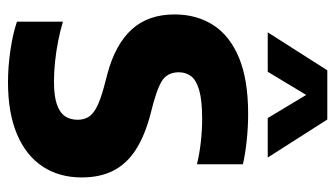

<svg xmlns="http://www.w3.org/2000/svg" viewBox="-202 -642 852 488"><g transform="rotate(90 224.0 -398.0)"><path d="M188.6 7.7Q149.5 7.7 107.6 1.5Q65.7 -4.6 35 -15.1V-131.9Q59.1 -124.8 85 -119.7Q110.9 -114.6 137 -111.9Q163 -109.2 187.8 -109.2Q223.8 -109.2 245 -116.5Q266.2 -123.7 275.3 -137.1Q284.4 -150.6 284.4 -169.3Q284.4 -184.7 277.6 -196.4Q270.8 -208.1 252.5 -217.7Q234.2 -227.3 200.1 -236.5L167.1 -245.2Q92.6 -265.2 54.7 -306.9Q16.7 -348.6 16.7 -415.7Q16.7 -471.8 43.6 -513.8Q70.5 -555.9 126.4 -579.3Q182.4 -602.7 269.7 -602.7Q303.7 -602.7 337.7 -599Q371.8 -595.4 397.5 -589.4V-472.6Q371.4 -479 341.1 -482.4Q310.8 -485.8 282.1 -485.8Q235.8 -485.8 210.1 -478.5Q184.4 -471.3 174 -458.1Q163.7 -444.8 163.7 -426.8Q163.7 -403.5 177.8 -389.7Q191.9 -375.9 239.9 -362.4L273 -353.7Q326.4 -339.4 361.5 -316.5Q396.5 -293.7 413.8 -260Q431 -226.2 431 -179.7Q431 -122.6 403.3 -80.5Q375.6 -38.4 321.6 -15.4Q267.5 7.7 188.6 7.7ZM62.2 -652.5 158.7 -803.9H283.8L380.4 -652.5H280.1L212.4 -765H230.2L162.4 -652.5Z"/></g></svg>

Font: Encode Sans SC Condensed Thin
Style: Regular
Weight: 100
Width: 3
Designer: Multiple Designers
Foundry: Impallari Type
Version: Version 3.002